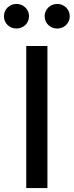

<svg xmlns="http://www.w3.org/2000/svg" viewBox="-68 -963 377 983"><path d="M174.8 0V-727.5H66.4V0ZM16.1 -816.9C52.2 -816.9 80.6 -844.2 80.6 -879.9C80.6 -915 52.2 -942.9 16.1 -942.9C-19.5 -942.9 -47.9 -915 -47.9 -879.9C-47.9 -844.2 -19.5 -816.9 16.1 -816.9ZM225.1 -816.9C260.7 -816.9 289.1 -844.2 289.1 -879.9C289.1 -915 260.7 -942.9 225.1 -942.9C189 -942.9 160.6 -915 160.6 -879.9C160.6 -844.2 189 -816.9 225.1 -816.9Z"/></svg>

Font: Inteeer Medium
Style: Regular
Weight: 500
Designer: Rasmus Andersson
Foundry: rsms
Version: Version 4.001;Glyphs 3.4 (3402)